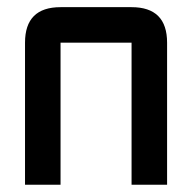

<svg xmlns="http://www.w3.org/2000/svg" viewBox="-20 -508 528 528"><path d="M341.8 -390.6H146.5V0H48.8V-390.6Q48.8 -488.3 146.5 -488.3H341.8Q439.5 -488.3 439.5 -390.6V0H341.8Z"/></svg>

Font: BabelStone Runic Berhtwald
Style: Regular
Weight: 400
Designer: Andrew West
Foundry: BabelStone
Version: Version 7.004;November 9, 2023